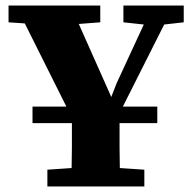

<svg xmlns="http://www.w3.org/2000/svg" viewBox="-20 -677 693 697"><path d="M11 -596V-657H344V-596L266 -590L384 -325L403 -374L502 -588L428 -596V-657H647V-596L576 -588L426 -290H551V-230H414Q414 -183 414 -144Q414 -105 415 -67L504 -61V0H152V-61L240 -67Q241 -105 241 -144Q241 -183 241 -230H98V-290H221L70 -592Z"/></svg>

Font: Source Serif 4 SmText
Style: Bold
Weight: 700
Designer: Frank Grießhammer
Foundry: Adobe
Version: Version 4.005;hotconv 1.1.0;makeotfexe 2.6.0